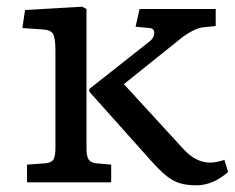

<svg xmlns="http://www.w3.org/2000/svg" viewBox="-20 -546 703 575"><path d="M61 0V-53L116 -57Q135 -59 140.5 -69Q146 -79 146 -104V-395Q146 -433 138.5 -445Q131 -457 106 -458L47 -462L55 -516L226 -526L239 -519V-103Q239 -79 245 -69Q251 -59 268 -57L313 -53V0ZM568 9Q539 9 518 2.5Q497 -4 477.5 -20Q458 -36 432 -65L247 -272L248 -280L428 -422Q442 -433 442 -447Q442 -461 428 -462L386 -466L398 -519H626V-468L595 -465Q576 -464 555.5 -453Q535 -442 518 -428L351 -294L529 -100Q566 -59 610 -59Q625 -59 652 -67L663 -31Q618 9 568 9Z"/></svg>

Font: Literata 7pt
Style: Regular
Weight: 400
Designer: Latin by Veronika Burian and Jose Scaglione. Greek by Irene Vlachou. Cyrillic by Vera Evstafieva.
Foundry: TypeTogether
Version: Version 3.002